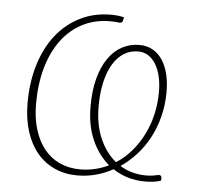

<svg xmlns="http://www.w3.org/2000/svg" viewBox="-43 -545 630 597"><g transform="rotate(5 272.0 -247.0)"><path d="M266.5 -214Q266.5 -156.5 285.2 -113.8Q304 -71 335.5 -45.5Q361.5 -62 382.5 -86.2Q403.5 -110.5 418.5 -140Q433.5 -169.5 441.5 -203.8Q449.5 -238 449.5 -275Q449.5 -300.5 444.5 -322.2Q439.5 -344 430 -360Q420.5 -376 406.5 -385.2Q392.5 -394.5 374.5 -394.5Q349.5 -394.5 329.5 -381.8Q309.5 -369 295.5 -345.5Q281.5 -322 274 -288.5Q266.5 -255 266.5 -214ZM319 -487Q318 -481.5 315.2 -480Q312.5 -478.5 308 -478.5Q301.5 -479.5 294.5 -480Q287.5 -480.5 280 -480.5Q232 -480.5 193.5 -460.8Q155 -441 128 -404.8Q101 -368.5 86.5 -317.8Q72 -267 72 -205Q72 -160 83 -124.5Q94 -89 114 -64.2Q134 -39.5 162.5 -26.5Q191 -13.5 226 -13.5Q250 -13.5 272.2 -18.8Q294.5 -24 315 -34Q281.5 -62 261.5 -106.8Q241.5 -151.5 241.5 -212.5Q241.5 -260 251.2 -297.5Q261 -335 278.8 -361.2Q296.5 -387.5 321.5 -401.2Q346.5 -415 376.5 -415Q401 -415 419.5 -404Q438 -393 450 -373.8Q462 -354.5 467.8 -328.5Q473.5 -302.5 473 -272.5Q472.5 -233 463.2 -197.8Q454 -162.5 437.8 -132.2Q421.5 -102 399.2 -77.5Q377 -53 350.5 -35Q368 -24 388.8 -18.2Q409.5 -12.5 432 -12.5Q443.5 -12.5 453.2 -14Q463 -15.5 471.5 -17.5Q480.5 -17.5 480.5 -8.5L480 -0.5Q468.5 3.5 456.2 5Q444 6.5 430.5 6.5Q374.5 6.5 330 -23Q277.5 6 218.5 6Q180 6 148 -8.5Q116 -23 93.2 -50.2Q70.5 -77.5 58 -116.8Q45.5 -156 45.5 -205Q45.5 -270 62 -324.2Q78.5 -378.5 109.2 -417.8Q140 -457 183.5 -479Q227 -501 281 -501Q291 -501 300.2 -500Q309.5 -499 321 -496.5Z"/></g></svg>

Font: Lato ExtraLight
Style: Italic
Weight: 275
Italic angle: -7°
Designer: Lukasz Dziedzic with Adam Twardoch and Botio Nikoltchev
Foundry: tyPoland Lukasz Dziedzic
Version: Version 2.015; 2015-08-06; http://www.latofonts.com/